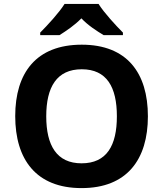

<svg xmlns="http://www.w3.org/2000/svg" viewBox="-20 -1047 836 984"><path d="M485 -1027H311C283 -982 223 -917 186 -880V-867H285C320 -889 362 -917 397 -953C431 -917 476 -888 511 -867H610V-880C574 -916 513 -982 485 -1027ZM738 -451C738 -673 631 -818 399 -818C165 -818 58 -673 58 -452C58 -230 165 -83 398 -83C631 -83 738 -230 738 -451ZM217 -451C217 -601 271 -692 399 -692C527 -692 579 -601 579 -451C579 -301 527 -210 398 -210C271 -210 217 -301 217 -451Z"/></svg>

Font: Noto Sans Kannada UI
Style: Bold
Weight: 700
Designer: Jelle Bosma - Monotype Design Team
Foundry: Monotype Imaging Inc.
Version: Version 2.005